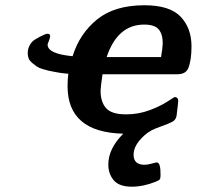

<svg xmlns="http://www.w3.org/2000/svg" viewBox="-20 -495 745 727"><path d="M85 -293Q85 -319.8 104 -338.9Q109.9 -344.7 131.3 -356Q152.8 -367.2 159.2 -367.2Q170.4 -367.2 169.9 -357.9Q169.9 -352.1 165 -340.1Q160.2 -328.1 160.2 -326.2Q160.2 -291 254.9 -282.2Q281.7 -368.2 347.9 -421.6Q414.1 -475.1 526.9 -475.1Q623 -475.1 664.1 -431.6Q705.1 -388.2 705.1 -319.8Q705.1 -266.6 692.9 -236.8Q683.1 -213.9 651.9 -213.9H368.2Q361.3 -167 360.8 -151.9Q360.8 -108.9 381.8 -85.4Q402.8 -62 457 -62Q503.9 -62 545.4 -77.4Q586.9 -92.8 613 -109.9Q639.2 -127 642.1 -127.9Q655.3 -126 654.8 -112.8Q654.8 -106.9 648.9 -59.1Q647 -43.9 636.5 -36.4Q626 -28.8 569.8 -8.8Q537.6 3.4 511.7 32.7Q485.8 62 485.8 90.8Q485.8 128.9 526.9 128.9Q539.1 128.9 554.4 124.5Q569.8 120.1 574.2 120.1Q588.4 120.1 587.9 168Q587.9 180.2 585 184.1Q582 188 569.8 192.9Q522.9 211.9 479 211.9Q431.2 211.9 410.6 187.5Q390.1 163.1 390.1 127.9Q390.1 67.9 446.8 11.2Q235.8 6.3 235.8 -168.9Q235.8 -193.8 238.8 -215.8L227.1 -216.8Q214.8 -217.8 208.5 -219Q202.1 -220.2 187.5 -222.7Q172.9 -225.1 163.3 -227.5Q153.8 -230 140.4 -233.9Q127 -237.8 118.4 -243.9Q109.9 -250 101.3 -257.1Q92.8 -264.2 88.9 -272.9Q85 -281.7 85 -293ZM383.8 -278.8H589.8Q595.7 -313 596.2 -331.1Q596.2 -365.2 581.1 -383.5Q565.9 -401.9 525.9 -401.9Q424.8 -401.9 383.8 -278.8Z"/></svg>

Font: CMU Sans Serif
Style: BoldOblique
Weight: 700
Italic angle: -12°
Version: Version 0.7.0